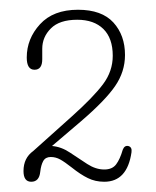

<svg xmlns="http://www.w3.org/2000/svg" viewBox="-20 -730 311 384"><path d="M27 -388Q27 -414 46.5 -428L123.5 -497Q166.5 -535.5 186 -561.5Q205.5 -587.5 205.5 -618.5Q205.5 -653.5 186.8 -672Q168 -690.5 134.5 -690.5Q99 -690.5 81.8 -673.2Q64.5 -656 64.5 -632.5V-611.5Q64.5 -590.5 49 -590.5Q33.5 -590.5 33.5 -615Q33.5 -652.5 60 -681.5Q86.5 -710.5 136 -710.5Q183.5 -710.5 206.8 -685Q230 -659.5 230 -620Q230 -586.5 210.2 -557.8Q190.5 -529 141.5 -487L84 -438Q102.5 -436.5 120 -424.8Q137.5 -413 154.5 -402Q171.5 -391 188.5 -391Q204.5 -391 212.2 -401.2Q220 -411.5 225.5 -430.5Q229 -439.5 236.5 -438Q244.5 -436 243 -425.5Q234.5 -366.5 188.5 -366.5Q170.5 -366.5 155.8 -373.8Q141 -381 123.5 -395Q109.5 -406 100.5 -411Q91.5 -416 81.5 -416Q71 -416 66.5 -408Q62 -400 60.5 -386.5Q58.5 -366.5 42.5 -366.5Q27 -366.5 27 -388Z"/></svg>

Font: Fraunces 144pt S100 Thin
Style: Regular
Weight: 100
Version: Version 1.000; ttfautohint (v1.8.3)